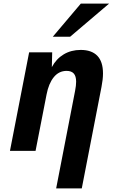

<svg xmlns="http://www.w3.org/2000/svg" viewBox="-20 -837 642 1065"><path d="M428.2 -816.9H585L369.1 -633.3H272.9ZM396.5 -333Q402.3 -362.8 402.3 -383.8Q402.3 -414.6 389.2 -429.2Q376 -443.8 349.6 -443.8Q306.6 -443.8 278.3 -408.9Q250 -374 238.3 -313L177.2 0H35.2L141.6 -546.9H269.5L267.6 -464.8Q292 -510.7 333.3 -535.4Q374.5 -560.1 427.7 -560.1Q488.3 -560.1 519.8 -527.6Q551.3 -495.1 551.3 -429.7Q551.3 -412.6 549.1 -394Q546.9 -375.5 543 -355L433.6 208H291.5Z"/></svg>

Font: Hack
Style: Bold Italic
Weight: 700
Italic angle: -11°
Monospace: yes
Designer: Christopher Simpkins
Foundry: Christopher Simpkins
Version: Version 2.017; ttfautohint (v1.4.1) -l 4 -r 80 -G 350 -x 0 -